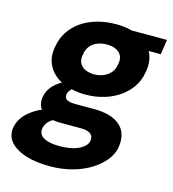

<svg xmlns="http://www.w3.org/2000/svg" viewBox="-111 -630 841 935"><g transform="rotate(15 309.0 -162.0)"><path d="M5 79C-2 124 22 155 52 174C93 201 152 214 227 214C311 214 384 191 437 156C476 130 518 89 526 37C542 -66 470 -111 361 -111H271C240 -111 209 -115 214 -146C216 -159 225 -169 232 -176C252 -171 276 -168 302 -168C372 -168 432 -188 476 -220C515 -248 549 -290 558 -348L560 -358C566 -398 559 -428 546 -453H607L618 -528H440C416 -535 388 -538 359 -538C289 -538 228 -519 184 -488C145 -460 111 -418 101 -358L99 -348C87 -273 127 -222 177 -195C146 -177 112 -148 105 -103C101 -76 107 -56 118 -42C104 -37 91 -30 79 -22C47 -1 13 30 5 79ZM143 45C147 20 165 2 183 -7C196 -4 212 -4 228 -4H323C361 -4 391 7 385 43C384 51 380 59 374 66C347 96 299 107 244 107C193 107 135 94 143 45ZM240 -348 242 -358C250 -407 292 -431 342 -431C391 -431 428 -406 420 -358L418 -348C411 -301 366 -274 318 -274C270 -274 232 -300 240 -348Z"/></g></svg>

Font: Asimov Pro
Style: BdObl
Weight: 700
Designer: Google
Version: Version 2.000980; 2014